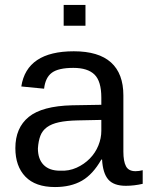

<svg xmlns="http://www.w3.org/2000/svg" viewBox="-20 -745 596 775"><path d="M202 10Q123 10 82.5 -32Q42 -74 42 -147Q42 -229 96 -273Q150 -317 271 -320L389 -322V-351Q389 -417 361.5 -444Q334 -471 276 -471Q216 -471 189.5 -451.5Q163 -432 158 -387L66 -396Q88 -538 278 -538Q378 -538 428 -493Q478 -448 478 -360V-133Q478 -94 488.5 -74Q499 -54 527 -54Q541 -54 556 -58V-3Q521 5 488 5Q439 5 417 -20.5Q395 -46 392 -101H389Q355 -41 310.5 -15.5Q266 10 202 10ZM222 -56Q258 -54 289 -68Q320 -82 342.5 -105Q365 -128 377 -157.5Q389 -187 389 -217V-261L293 -259Q248 -258 218 -251.5Q188 -245 169.5 -231.5Q151 -218 143 -197Q135 -176 133 -146Q133 -103 156 -79.5Q179 -56 222 -56ZM237 -641V-725H325V-641Z"/></svg>

Font: Libra Sans
Style: Regular
Weight: 400
Foundry: Context Ltd
Version: Version 1.000; ttfautohint (v1.3)